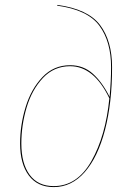

<svg xmlns="http://www.w3.org/2000/svg" viewBox="-20 -754 535 783"><path d="M62 -169Q62 -244 84.5 -317.5Q107 -391 153 -439.5Q199 -488 266 -488Q320 -488 358.5 -453.5Q397 -419 427 -359Q433 -424 433 -480Q433 -585 385 -649.5Q337 -714 213 -731L214 -734Q339 -717 388 -652Q437 -587 437 -480Q437 -334 408 -223.5Q379 -113 325.5 -52Q272 9 199 9Q133 9 97.5 -38.5Q62 -86 62 -169ZM426 -353Q363 -484 266 -484Q200 -484 155 -436Q110 -388 88.5 -315.5Q67 -243 67 -169Q67 -87 101 -41Q135 5 199 5Q295 5 353 -97.5Q411 -200 426 -353Z"/></svg>

Font: Fira Sans Condensed Four
Style: Italic
Weight: 100
Width: 3
Italic angle: -8°
Designer: bBox Type GmbH & Carrois Corporate GbR & Edenspiekermann AG
Foundry: bBox Type GmbH & Carrois Corporate GbR & Edenspiekermann AG
Version: Version 4.301